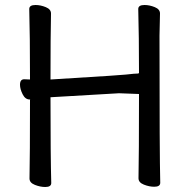

<svg xmlns="http://www.w3.org/2000/svg" viewBox="-20 -731 740 768"><path d="M161 17Q141 17 119.5 8.5Q98 0 98 -17Q100 -106 100 -332L102 -333H99Q81 -333 70.5 -354Q60 -375 60 -392Q60 -414 77 -414L100 -413Q100 -589 97 -695Q97 -711 122 -711Q142 -711 163 -702.5Q184 -694 184 -677Q182 -588 182 -413Q486 -431 515 -436Q536 -436 536 -439Q536 -587 533 -695Q533 -711 558 -711Q578 -711 599 -702.5Q620 -694 620 -677L618 -588Q618 -106 621 0Q621 16 597 16Q577 16 555.5 7.5Q534 -1 534 -18Q536 -107 536 -355L456 -358L182 -342Q182 -105 185 1Q185 17 161 17Z"/></svg>

Font: LXGW WenKai TC
Style: Bold
Weight: 700
Designer: LXGW / Fontworks Inc.
Foundry: LXGW / Fontworks Inc.
Version: Version 1.330;April 28, 2024